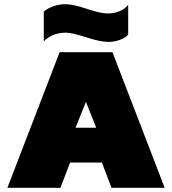

<svg xmlns="http://www.w3.org/2000/svg" viewBox="-20 -892 817 912"><path d="M494.1 -692.9Q457 -692.9 389.6 -714.8Q322.3 -736.8 293 -736.8Q229 -736.8 188 -695.8V-836.9Q204.1 -851.6 232.2 -861.8Q260.3 -872.1 290 -872.1Q327.1 -872.1 392.3 -850.1Q457.5 -828.1 491.2 -828.1Q523.9 -828.1 550 -839.8Q576.2 -851.6 588.9 -869.1V-728Q578.6 -713.9 551.5 -703.4Q524.4 -692.9 494.1 -692.9ZM15.1 0 263.2 -644H514.2L762.2 0H509.8L463.9 -120.1H313L267.1 0ZM338.9 -285.2H437L388.2 -408.2Z"/></svg>

Font: Kanit Black
Style: Regular
Weight: 900
Designer: Katatrad Team
Foundry: CadsonDemak
Version: Version 1.000;PS 001.000;hotconv 1.0.88;makeotf.lib2.5.64775